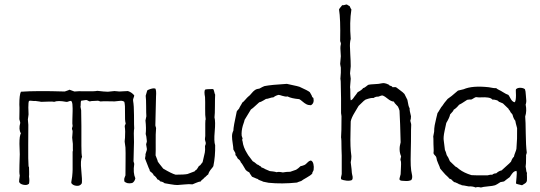

<svg xmlns="http://www.w3.org/2000/svg" viewBox="-20 -824 2400 854"><path d="M304 -159V-184Q304 -188 302.5 -197.5Q301 -207 301 -212Q301 -216 302 -224Q303 -232 303 -238.5Q303 -245 300 -250Q300 -253 300.5 -255Q301 -257 302 -259.5Q303 -262 303 -264Q301 -270 302 -295.5Q303 -321 303 -330Q303 -332 303 -342.5Q303 -353 302 -361.5Q301 -370 297 -375Q292 -376 285.5 -373Q279 -370 274 -371Q238 -378 221 -371Q216 -373 193.5 -372Q171 -371 163 -371Q161 -372 137 -375Q133 -374 122.5 -375.5Q112 -377 109 -375Q106 -370 106 -346Q106 -341 106.5 -330.5Q107 -320 107 -315Q107 -311 105.5 -303.5Q104 -296 104 -293Q104 -289 105 -280.5Q106 -272 106 -269Q106 -248 105.5 -178.5Q105 -109 107 -85Q107 -83 108 -82Q109 -81 109 -80Q109 -76 109.5 -60.5Q110 -45 109 -39Q112 -20 109 -7Q101 1 85 -2Q69 -5 65 -15Q65 -20 65.5 -25Q66 -30 67 -35.5Q68 -41 68 -44Q65 -52 66.5 -90Q68 -128 68 -138Q65 -192 68 -214Q70 -227 73 -230Q62 -249 70 -277Q70 -281 68 -286.5Q66 -292 66 -294Q66 -304 66.5 -326Q67 -348 66 -359Q66 -402 73 -416Q141 -421 268 -417Q270 -418 278 -420.5Q286 -423 289 -425Q307 -418 311 -417Q325 -419 362 -418Q399 -417 413 -420Q445 -416 460 -416Q465 -416 474.5 -417.5Q484 -419 489 -419Q493 -419 500.5 -418Q508 -417 511 -417Q518 -417 530 -418Q542 -419 549 -419Q565 -414 577 -400Q577 -395 574 -388.5Q571 -382 572 -376Q576 -353 576 -313Q576 -258 577 -253Q574 -240 576 -192Q576 -179 575 -152.5Q574 -126 574 -111Q573 -107 575 -102.5Q577 -98 577 -94Q571 -55 582 -31Q579 -16 568 -10Q545 -5 533 -17Q533 -25 532.5 -26.5Q532 -28 534.5 -35Q537 -42 538 -44Q538 -62 538.5 -106Q539 -150 538 -168Q535 -189 535 -190Q534 -194 535 -201.5Q536 -209 536 -211Q538 -242 535 -260Q534 -264 536.5 -268.5Q539 -273 539 -275Q535 -288 536 -322Q537 -356 533 -371Q528 -375 522 -375.5Q516 -376 504 -374.5Q492 -373 490 -373Q481 -373 459 -373.5Q437 -374 431 -373Q427 -372 422.5 -374Q418 -376 415 -376Q409 -375 397 -375Q385 -375 380 -373Q376 -373 371 -376.5Q366 -380 361 -379Q342 -376 341 -376Q339 -373 339 -363Q339 -353 338 -349Q338 -346 339.5 -341.5Q341 -337 341 -334Q342 -308 342 -264.5Q342 -221 342 -198V-185V-176Q342 -136 345 -126Q337 -112 341.5 -67.5Q346 -23 344 -9Q337 4 320.5 2.5Q304 1 297 -10Q297 -16 299 -26Q301 -36 301 -39Q303 -59 303 -69Q303 -81 303 -94Q303 -107 303 -123.5Q303 -140 303 -149Q303 -150 304 -153.5Q305 -157 304 -159Z M814 -50 846 -62Q847 -66 851 -67Q855 -69 859.5 -77Q864 -85 865 -86Q870 -87 874.5 -94Q879 -101 881 -102Q882 -109 885.5 -121.5Q889 -134 891 -145.5Q893 -157 892 -170Q891 -174 893 -178Q895 -182 895 -185Q896 -188 894 -193.5Q892 -199 892 -201Q891 -204 892 -210.5Q893 -217 893 -219Q893 -222 893 -228.5Q893 -235 893 -240.5Q893 -246 893 -252Q893 -255 893 -273.5Q893 -292 895 -293Q892 -309 892.5 -340.5Q893 -372 892 -392Q887 -417 892 -425Q896 -428 928 -428Q931 -425 933 -415.5Q935 -406 937 -403Q936 -387 936 -352Q936 -317 934 -302Q939 -283 935 -239Q931 -195 937 -178Q938 -129 929 -85Q927 -81 921 -74Q915 -67 911.5 -61Q908 -55 906 -48Q902 -46 897 -40.5Q892 -35 888 -33Q887 -30 880.5 -25.5Q874 -21 873 -17Q864 -16 851.5 -10.5Q839 -5 836 -4Q823 -6 799.5 -3.5Q776 -1 769 -1Q758 -1 738 -4.5Q718 -8 712 -9Q704 -16 693 -17Q687 -25 680 -26Q675 -37 663 -45Q662 -51 654.5 -56.5Q647 -62 646 -64Q647 -67 641 -78Q626 -118 625 -119Q625 -122 626.5 -128Q628 -134 627 -138Q628 -142 630 -147.5Q632 -153 633 -157Q634 -161 632 -169.5Q630 -178 630 -181Q630 -184 632 -189.5Q634 -195 633 -198Q631 -221 628 -228Q631 -253 627 -288Q628 -291 629 -297.5Q630 -304 631 -307Q630 -319 630 -351Q630 -383 628 -398Q629 -400 631.5 -410Q634 -420 636 -423Q660 -434 671 -430Q676 -422 674 -395Q673 -374 672.5 -331.5Q672 -289 671 -267Q671 -264 673 -259Q675 -254 674 -250Q672 -231 672.5 -191Q673 -151 672 -133Q673 -129 677 -120Q681 -111 682 -105Q685 -100 706 -74Q743 -52 761 -47Q800 -47 814 -50Z M1366 -400 1369 -392Q1370 -391 1372 -390L1374 -388Q1379 -365 1363 -356Q1351 -356 1342.5 -360.5Q1334 -365 1325.5 -372.5Q1317 -380 1311 -383Q1276 -386 1259 -395Q1250 -393 1236.5 -397.5Q1223 -402 1219 -402Q1206 -399 1196 -391Q1189 -391 1179 -387.5Q1169 -384 1163 -384Q1160 -382 1154 -378.5Q1148 -375 1143 -372.5Q1138 -370 1133 -369Q1128 -365 1116 -353.5Q1104 -342 1096 -337Q1091 -330 1082 -314Q1073 -298 1068 -291Q1068 -288 1060 -265Q1053 -240 1055 -220L1059 -208L1057 -202Q1057 -201 1059 -195Q1062 -169 1079 -142Q1083 -134 1092 -123Q1101 -112 1104 -107Q1112 -103 1122 -94Q1122 -93 1123.5 -92.5Q1125 -92 1127 -91.5Q1129 -91 1130 -90Q1131 -88 1141 -83L1142 -80Q1158 -74 1159 -72Q1162 -70 1169.5 -67.5Q1177 -65 1180 -63Q1182 -63 1193.5 -61.5Q1205 -60 1210 -58Q1220 -61 1238 -57Q1253 -60 1271 -60Q1273 -61 1297 -69Q1306 -74 1317 -85Q1321 -85 1334 -90Q1339 -92 1347 -100.5Q1355 -109 1363 -110Q1371 -107 1374 -94.5Q1377 -82 1375 -69Q1375 -66 1371.5 -60.5Q1368 -55 1369 -52Q1362 -44 1344 -34Q1326 -24 1320 -19Q1304 -14 1301 -12Q1234 -5 1175 -11Q1158 -15 1150 -16Q1148 -18 1138.5 -21Q1129 -24 1126 -28Q1121 -29 1113 -33Q1105 -37 1101 -38Q1089 -55 1089 -57Q1077 -63 1073 -68Q1056 -98 1051 -102Q1049 -111 1038 -118Q1031 -132 1027 -134Q1028 -140 1026.5 -144Q1025 -148 1022 -152Q1019 -156 1018 -159Q1018 -168 1015 -186.5Q1012 -205 1012 -218Q1012 -231 1018 -243Q1018 -260 1033 -328Q1034 -331 1039.5 -336.5Q1045 -342 1046 -347Q1047 -350 1051.5 -356.5Q1056 -363 1057 -367Q1063 -371 1071.5 -381Q1080 -391 1085 -395Q1091 -399 1098.5 -408.5Q1106 -418 1114 -423.5Q1122 -429 1134 -430Q1148 -438 1156 -441Q1186 -447 1256 -451Q1263 -449 1283 -445Q1303 -441 1312 -438Q1350 -421 1358 -414Q1359 -413 1366 -400Z M1779 -406 1792 -380Q1797 -348 1802 -343Q1801 -333 1808 -307Q1808 -294 1805 -287Q1805 -285 1807 -279Q1809 -273 1809 -269Q1808 -261 1808 -195Q1808 -184 1807 -147.5Q1806 -111 1807 -88Q1808 -65 1813 -44Q1815 -30 1809 -23Q1798 -18 1784 -19Q1762 -19 1759 -23Q1755 -25 1758.5 -36Q1762 -47 1762 -49Q1762 -55 1763.5 -82Q1765 -109 1761 -112Q1761 -115 1761.5 -117.5Q1762 -120 1763 -123.5Q1764 -127 1764 -129Q1752 -156 1762 -191Q1760 -280 1757 -332Q1756 -335 1754 -341Q1752 -347 1750 -350Q1749 -352 1741.5 -359Q1734 -366 1732 -372Q1719 -373 1705 -384.5Q1691 -396 1683 -399Q1677 -400 1670.5 -397Q1664 -394 1661 -394Q1652 -395 1641 -388Q1631 -390 1606 -381Q1599 -377 1589 -366.5Q1579 -356 1575 -353Q1572 -347 1557.5 -323.5Q1543 -300 1540 -284Q1540 -272 1539 -235Q1538 -198 1539 -174.5Q1540 -151 1543 -129Q1543 -116 1540 -102Q1545 -64 1545 -55Q1545 -53 1546.5 -47Q1548 -41 1548.5 -38Q1549 -35 1548.5 -30.5Q1548 -26 1545 -23Q1536 -19 1521 -20.5Q1506 -22 1497 -27Q1496 -32 1496.5 -34.5Q1497 -37 1498.5 -42.5Q1500 -48 1500 -50V-132Q1500 -137 1499.5 -147Q1499 -157 1499 -162Q1499 -206 1497 -213Q1499 -234 1499 -307Q1499 -310 1498 -314Q1497 -318 1497 -321V-386Q1497 -394 1496.5 -410.5Q1496 -427 1496 -435Q1496 -468 1494 -473Q1497 -503 1496 -523Q1496 -524 1494.5 -530.5Q1493 -537 1493 -540L1496 -574Q1496 -580 1495 -590.5Q1494 -601 1494 -610Q1494 -619 1496 -627Q1497 -631 1495 -635.5Q1493 -640 1493 -643Q1495 -740 1488 -782Q1489 -785 1491.5 -788Q1494 -791 1497 -794.5Q1500 -798 1502 -801Q1507 -800 1513 -802Q1519 -804 1523 -804Q1524 -803 1528 -800.5Q1532 -798 1535 -797Q1536 -795 1538.5 -789.5Q1541 -784 1543 -782Q1534 -725 1540 -651Q1535 -634 1537 -607Q1537 -598 1538 -582.5Q1539 -567 1539.5 -554Q1540 -541 1540 -529Q1540 -524 1538.5 -513.5Q1537 -503 1537 -498Q1537 -494 1538.5 -486Q1540 -478 1540 -474Q1540 -468 1538.5 -455.5Q1537 -443 1537 -436Q1537 -435 1537.5 -432Q1538 -429 1538 -427Q1538 -385 1540 -378Q1546 -379 1551 -386.5Q1556 -394 1557 -395Q1559 -398 1564 -404Q1569 -410 1571 -414Q1590 -424 1595 -432Q1601 -433 1608.5 -439.5Q1616 -446 1619 -447Q1628 -449 1643 -449.5Q1658 -450 1664 -451Q1665 -451 1675 -453Q1685 -455 1690 -454Q1698 -453 1710 -447L1711 -446L1712 -444Q1721 -441 1723 -440Q1723 -439 1726 -436Q1728 -436 1734.5 -436.5Q1741 -437 1743 -435Q1745 -433 1759 -423Q1773 -413 1779 -406Z M2275 -8Q2275 -13 2277.5 -35.5Q2280 -58 2277 -64Q2269 -63 2264 -58.5Q2259 -54 2254 -46.5Q2249 -39 2247 -36Q2242 -33 2234 -26.5Q2226 -20 2222 -17Q2220 -16 2214.5 -15.5Q2209 -15 2206 -14Q2188 -2 2182 0Q2173 3 2150.5 5Q2128 7 2119 10Q2103 6 2096 10Q2082 4 2064 5Q2040 0 2034 0Q2033 -2 2026 -3.5Q2019 -5 2017 -8Q2015 -8 2009.5 -11Q2004 -14 2000 -14Q1998 -15 1995 -18.5Q1992 -22 1990 -23Q1989 -26 1984 -27.5Q1979 -29 1978 -30Q1976 -34 1968 -41Q1960 -48 1957 -52Q1956 -53 1949 -61Q1942 -69 1938 -74Q1936 -82 1929 -97Q1922 -112 1921 -123Q1920 -128 1914.5 -133Q1909 -138 1908 -143Q1910 -152 1908 -183Q1908 -214 1907 -217Q1908 -220 1909 -227.5Q1910 -235 1911 -238Q1911 -253 1913.5 -267Q1916 -281 1920 -296.5Q1924 -312 1926 -321Q1930 -326 1936.5 -337.5Q1943 -349 1948 -354Q1953 -363 1971 -384Q1984 -392 2017 -421Q2040 -427 2042 -427Q2081 -444 2154 -436Q2178 -431 2187 -432Q2191 -428 2200.5 -423.5Q2210 -419 2214 -416Q2233 -404 2241 -402Q2244 -399 2248.5 -390Q2253 -381 2257.5 -376Q2262 -371 2269 -369Q2275 -374 2275 -400Q2275 -404 2274.5 -414.5Q2274 -425 2275 -427Q2282 -434 2295 -433.5Q2308 -433 2315 -427Q2318 -420 2319 -400Q2320 -380 2321 -375Q2321 -373 2320.5 -369.5Q2320 -366 2319.5 -363.5Q2319 -361 2318 -359Q2324 -330 2316 -306Q2318 -285 2318.5 -230.5Q2319 -176 2323 -146Q2323 -143 2321 -138Q2319 -133 2320 -129Q2320 -90 2318 -83Q2319 -80 2319.5 -74Q2320 -68 2321 -63Q2322 -58 2324 -55Q2323 -52 2324 -35Q2325 -18 2321 -14Q2320 -10 2302 0Q2278 -5 2275 -8ZM2012 -80 2023 -71Q2044 -55 2077 -45Q2083 -44 2148 -44Q2162 -48 2170 -47Q2176 -53 2187 -53Q2199 -64 2211 -66Q2218 -73 2232.5 -85.5Q2247 -98 2253 -105Q2258 -120 2266 -127Q2267 -134 2271.5 -145Q2276 -156 2277 -162Q2281 -207 2280 -254Q2273 -279 2272 -287Q2264 -296 2260 -313Q2259 -316 2255.5 -319.5Q2252 -323 2250 -326Q2250 -330 2246 -333.5Q2242 -337 2242 -340L2217 -364Q2204 -369 2203 -370Q2200 -370 2197 -373.5Q2194 -377 2190 -378Q2178 -382 2170 -381Q2165 -388 2151 -390Q2137 -392 2123.5 -391Q2110 -390 2097 -392Q2093 -391 2086 -386.5Q2079 -382 2075 -381Q2071 -382 2065 -381Q2059 -380 2058 -380Q2028 -360 2022 -358Q2009 -342 1998 -336Q1997 -330 1982 -315Q1980 -302 1965 -277Q1964 -272 1957.5 -242Q1951 -212 1954 -197Q1958 -166 1959 -157Q1963 -150 1967 -134Q1974 -125 1981 -107Q1986 -103 1994 -94.5Q2002 -86 2006 -83Z"/></svg>

Font: FuturaRenner Light
Style: Regular
Weight: 300
Designer: BSozoo
Foundry: BSozoo
Version: Version 1.001;PS 001.001;hotconv 1.0.70;makeotf.lib2.5.58329